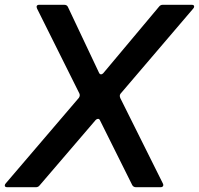

<svg xmlns="http://www.w3.org/2000/svg" viewBox="-47 -783 832 803"><path d="M119 -8Q113 0 103 0H-16Q-27 0 -27 -7Q-27 -12 -23 -16L283 -374Q289 -383 285 -392L108 -747Q106 -753 106 -754Q106 -763 117 -763H221Q233 -763 237 -754L367 -479Q370 -472 376 -472Q380 -472 385 -477L618 -755Q624 -763 634 -763H754Q765 -763 765 -756Q765 -751 761 -747L457 -391Q454 -387 454 -382Q454 -379 456 -373L634 -16Q636 -12 636 -9Q636 -5 633 -2.5Q630 0 625 0H522Q511 0 506 -9L372 -278Q369 -286 363 -286Q358 -286 353 -281Z"/></svg>

Font: Open Sauce Two Medium Italic
Style: Regular
Weight: 500
Italic angle: -10°
Designer: Alfredo Marco Pradil
Foundry: Creative Sauce Fz LLC
Version: Version 1.477